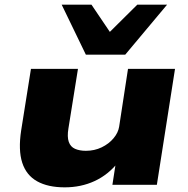

<svg xmlns="http://www.w3.org/2000/svg" viewBox="-20 -794 809 825"><path d="M258 11Q186 11 139.5 -15Q93 -41 75.5 -95Q58 -149 71 -234L113 -498H315L274 -242Q268 -206 275.5 -184.5Q283 -163 302.5 -154.5Q322 -146 349 -146Q386 -146 417 -161Q448 -176 468 -200Q488 -224 492 -250L530 -498H732L654 0H463L478 -97H488Q445 -43 386.5 -16Q328 11 258 11ZM349 -559 245 -774H373L452 -657L570 -774H698L518 -559Z"/></svg>

Font: Nunito Sans 10pt Expanded Black
Style: Italic
Weight: 900
Width: 7
Italic angle: -9°
Designer: Vernon Adams
Foundry: Vernon Adams
Version: Version 3.101;gftools[0.9.27]